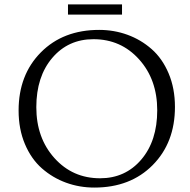

<svg xmlns="http://www.w3.org/2000/svg" viewBox="-20 -835 858 867"><path d="M287 -769V-815H531V-769ZM64 -336Q64 -497 164.5 -598.5Q265 -700 428 -700Q495 -700 555.5 -678Q616 -656 664.5 -613.5Q713 -571 741.5 -503.5Q770 -436 770 -352Q770 -191 669.5 -89.5Q569 12 406 12Q339 12 278.5 -10Q218 -32 169.5 -74.5Q121 -117 92.5 -184.5Q64 -252 64 -336ZM690 -337Q690 -476 608 -567Q526 -658 402 -658Q288 -658 216 -573.5Q144 -489 144 -351Q144 -212 226 -121Q308 -30 432 -30Q546 -30 618 -114.5Q690 -199 690 -337Z"/></svg>

Font: Bellefair
Style: Regular
Weight: 400
Designer: Nick Shinn, Liron Lavi Turkenic
Foundry: Shinntype
Version: Version 1.003;PS 001.003;hotconv 1.0.88;makeotf.lib2.5.64775